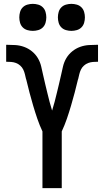

<svg xmlns="http://www.w3.org/2000/svg" viewBox="-20 -975 540 995"><path d="M200 0V-294Q185 -326 173.5 -359.5Q162 -393 152 -427Q142 -461 133 -495Q124 -529 116 -563L115 -565Q112 -578 109 -590.5Q106 -603 100.5 -614.5Q95 -626 85 -635Q75 -644 63 -648.5Q51 -653 38 -654Q25 -655 12 -655V-743Q35 -743 59 -741.5Q83 -740 105 -732Q127 -724 145.5 -709Q164 -694 176 -674Q188 -654 193.5 -630.5Q199 -607 204 -584Q209 -561 214.5 -538.5Q220 -516 225.5 -493Q231 -470 237 -447Q243 -424 250 -402Q257 -424 263 -447Q269 -470 274.5 -493Q280 -516 285.5 -538.5Q291 -561 296 -584Q301 -607 306.5 -630.5Q312 -654 324 -674Q336 -694 354.5 -709Q373 -724 395 -732Q417 -740 441 -741.5Q465 -743 488 -743V-655Q475 -655 462 -654Q449 -653 437 -648.5Q425 -644 415 -635Q405 -626 399.5 -614.5Q394 -603 391 -590.5Q388 -578 385 -565L384 -563Q376 -529 367 -495Q358 -461 348 -427Q338 -393 326.5 -359.5Q315 -326 300 -294V0ZM350 -815Q336 -815 322 -819Q308 -823 298 -833Q288 -843 284 -857Q280 -871 280 -885Q280 -899 284 -913Q288 -927 298 -937Q308 -947 322 -951Q336 -955 350 -955Q364 -955 378 -951Q392 -947 402 -937Q412 -927 416 -913Q420 -899 420 -885Q420 -871 416 -857Q412 -843 402 -833Q392 -823 378 -819Q364 -815 350 -815ZM150 -815Q136 -815 122 -819Q108 -823 98 -833Q88 -843 84 -857Q80 -871 80 -885Q80 -899 84 -913Q88 -927 98 -937Q108 -947 122 -951Q136 -955 150 -955Q164 -955 178 -951Q192 -947 202 -937Q212 -927 216 -913Q220 -899 220 -885Q220 -871 216 -857Q212 -843 202 -833Q192 -823 178 -819Q164 -815 150 -815Z"/></svg>

Font: Iosevka Term Curly Semibold
Style: Regular
Weight: 600
Designer: Belleve Invis
Foundry: Belleve Invis
Version: Version 32.3.0